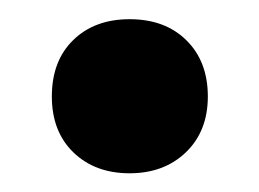

<svg xmlns="http://www.w3.org/2000/svg" viewBox="-20 -380 270 200"><path d="M34 -279.5Q34 -316.5 56.2 -338.2Q78.5 -360 115 -360Q152 -360 174.2 -338Q196.5 -316 196.5 -279.5Q196.5 -243.5 173.8 -221.5Q151 -199.5 115 -199.5Q79 -199.5 56.5 -221.2Q34 -243 34 -279.5Z"/></svg>

Font: Encode Sans Condensed SemiBold
Style: Regular
Weight: 600
Width: 3
Designer: Multiple Designers
Foundry: Impallari Type
Version: Version 2.000